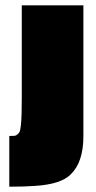

<svg xmlns="http://www.w3.org/2000/svg" viewBox="-20 -690 361 723"><path d="M294 -670V-177Q294 -79 246 -33Q209 4 112 10Q75 13 15 13V-178Q28 -178 34 -178.5Q40 -179 46.5 -184.5Q53 -190 55 -197Q57 -204 59 -222Q62 -250 62 -322V-670Z"/></svg>

Font: Titillium Web Black
Style: Regular
Weight: 900
Version: Version 1.002;PS 35.000;hotconv 1.0.70;makeotf.lib2.5.55311